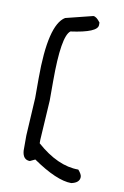

<svg xmlns="http://www.w3.org/2000/svg" viewBox="-80 -662 505 780"><g transform="rotate(10 172.5 -272.0)"><path d="M129 -586 241 -614Q254 -614 270 -592V-582Q270 -551 160 -536Q126 -511 126 -326V-245L116 -82V-67Q204 11 289 11Q304 28 304 39Q304 63 270 70Q210 70 110 1L89 11Q60 11 57 -26V-89L66 -245V-326Q66 -547 129 -586Z"/></g></svg>

Font: Just Me Again Down Here
Style: Regular
Weight: 400
Designer: Kimberly Geswein
Foundry: Kimberly Geswein
Version: Version 1.002 2007